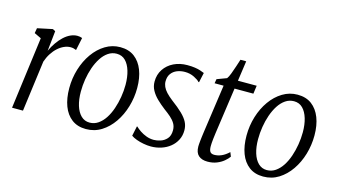

<svg xmlns="http://www.w3.org/2000/svg" viewBox="-80 -967 2210 1255"><g transform="rotate(15 1025.0 -339.5)"><path d="M53.5 0 117.5 -487 70.5 -509.5 76.5 -544 178.5 -565.5 196.5 -556 187 -466.5 182 -420Q196.5 -451 214.8 -477.2Q233 -503.5 254.2 -523.2Q275.5 -543 298.8 -553.8Q322 -564.5 345.5 -564.5Q354 -564.5 362 -563Q370 -561.5 378 -558.5L360 -472.5Q351 -476.5 341.5 -478.8Q332 -481 321.5 -481Q300 -481 278 -471.2Q256 -461.5 236 -443.5Q216 -425.5 199.8 -400.2Q183.5 -375 173 -344L127.5 0Z M636 -565.5Q693.5 -565.5 732 -536.5Q770.5 -507.5 790.5 -456Q810.5 -404.5 810.5 -336Q810.5 -270.5 792.2 -208.8Q774 -147 740 -97.8Q706 -48.5 659.2 -19.2Q612.5 10 555 10Q498 10 459.2 -19.2Q420.5 -48.5 401 -100.2Q381.5 -152 381.5 -221Q381.5 -288 400.5 -350Q419.5 -412 454 -460.5Q488.5 -509 535 -537.2Q581.5 -565.5 636 -565.5ZM624 -518Q592.5 -518 566.5 -500.2Q540.5 -482.5 520.8 -452Q501 -421.5 487.5 -382.8Q474 -344 467.2 -301.8Q460.5 -259.5 460.5 -218Q460.5 -165 473 -124.2Q485.5 -83.5 509.5 -60.2Q533.5 -37 567 -37Q599.5 -37 625.5 -55Q651.5 -73 671.2 -103.2Q691 -133.5 704.2 -172.2Q717.5 -211 724.5 -253.2Q731.5 -295.5 731.5 -336.5Q731.5 -388.5 719.2 -429.5Q707 -470.5 683.5 -494.2Q660 -518 624 -518Z M1191 -477.5H1187Q1177.5 -489.5 1148.8 -504Q1120 -518.5 1085.5 -518.5Q1057 -518.5 1032.5 -508.8Q1008 -499 993 -478.5Q978 -458 978 -426.5Q978 -408 985.8 -390.5Q993.5 -373 1010 -355.2Q1026.5 -337.5 1052 -317.5Q1098.5 -283 1126.5 -255.8Q1154.5 -228.5 1167.2 -203.5Q1180 -178.5 1180 -148Q1180 -112 1165 -82.8Q1150 -53.5 1124.2 -32.8Q1098.5 -12 1064.8 -1Q1031 10 994.5 10Q971 10 945 5.2Q919 0.5 896.5 -7.8Q874 -16 859.5 -26.5L873.5 -93H876.5Q889 -80.5 908.2 -67.5Q927.5 -54.5 951.5 -45.5Q975.5 -36.5 1002 -36.5Q1022 -36.5 1046.8 -44.2Q1071.5 -52 1089.8 -72.2Q1108 -92.5 1108 -129.5Q1108 -155.5 1096 -175.5Q1084 -195.5 1064 -213Q1044 -230.5 1019 -248.5Q988.5 -272 963.5 -296.2Q938.5 -320.5 923.8 -347.5Q909 -374.5 909 -406.5Q909 -454 933 -490Q957 -526 997.8 -545.8Q1038.5 -565.5 1089 -565.5Q1119.5 -565.5 1140.8 -562.2Q1162 -559 1177.2 -554Q1192.5 -549 1205.5 -543.5Z M1381.5 -183.5Q1378.5 -160.5 1376.5 -144Q1374.5 -127.5 1373.8 -115.2Q1373 -103 1373 -93.5Q1373 -67.5 1381.2 -56Q1389.5 -44.5 1409.5 -44.5Q1433.5 -44.5 1457.8 -55Q1482 -65.5 1507 -89L1518 -61Q1507 -45 1487.2 -28.5Q1467.5 -12 1440 -1Q1412.5 10 1378 10Q1339 10 1317 -9.5Q1295 -29 1295 -71.5Q1295 -78 1295.8 -87.5Q1296.5 -97 1297.8 -109.5Q1299 -122 1301 -137.2Q1303 -152.5 1305.5 -171L1352 -497H1291L1296 -526L1361.5 -550.5Q1370.5 -562 1380 -587.2Q1389.5 -612.5 1398.8 -640.5Q1408 -668.5 1414.5 -689H1453.5L1434 -552.5H1561L1553.5 -497H1426Z M1835.5 -565.5Q1893 -565.5 1931.5 -536.5Q1970 -507.5 1990 -456Q2010 -404.5 2010 -336Q2010 -270.5 1991.8 -208.8Q1973.5 -147 1939.5 -97.8Q1905.5 -48.5 1858.8 -19.2Q1812 10 1754.5 10Q1697.5 10 1658.8 -19.2Q1620 -48.5 1600.5 -100.2Q1581 -152 1581 -221Q1581 -288 1600 -350Q1619 -412 1653.5 -460.5Q1688 -509 1734.5 -537.2Q1781 -565.5 1835.5 -565.5ZM1823.5 -518Q1792 -518 1766 -500.2Q1740 -482.5 1720.2 -452Q1700.5 -421.5 1687 -382.8Q1673.5 -344 1666.8 -301.8Q1660 -259.5 1660 -218Q1660 -165 1672.5 -124.2Q1685 -83.5 1709 -60.2Q1733 -37 1766.5 -37Q1799 -37 1825 -55Q1851 -73 1870.8 -103.2Q1890.5 -133.5 1903.8 -172.2Q1917 -211 1924 -253.2Q1931 -295.5 1931 -336.5Q1931 -388.5 1918.8 -429.5Q1906.5 -470.5 1883 -494.2Q1859.5 -518 1823.5 -518Z"/></g></svg>

Font: Merriweather 24pt SemiCondensed Light
Style: Italic
Weight: 300
Width: 4
Italic angle: -7.8°
Designer: Eben Sorkin
Foundry: Eben Sorkin
Version: Version 2.101